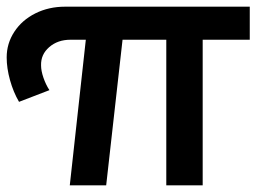

<svg xmlns="http://www.w3.org/2000/svg" viewBox="-32 -555 778 575"><path d="M716 -436H575V0H466V-436H335L286 0H177L225 -436H179Q141 -436 115.5 -414Q90 -392 91 -359Q91 -343 98 -322.5Q105 -302 116 -285L25 -250Q8 -279 -2 -315Q-12 -351 -12 -383Q-12 -425 11 -460Q34 -495 74 -515Q114 -535 163 -535H716Z"/></svg>

Font: Gontserrat Medium
Style: Regular
Weight: 500
Designer: Julieta Ulanovsky
Foundry: Julieta Ulanovsky
Version: Version 6.001